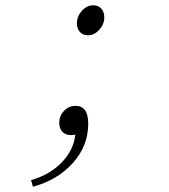

<svg xmlns="http://www.w3.org/2000/svg" viewBox="-20 -508 640 729"><path d="M314 -374Q295 -374 283.5 -386.5Q272 -399 272 -420Q272 -446 291 -467Q310 -488 334 -488Q353 -488 364.5 -475.5Q376 -463 376 -442Q376 -416 357 -395Q338 -374 314 -374ZM105 201 98 176Q170 155 215 108Q260 61 266 3Q254 5 249 5Q229 5 217 -7.5Q205 -20 205 -41Q205 -68 223 -87Q241 -106 267 -106Q315 -106 315 -39Q315 46 256.5 111Q198 176 105 201Z"/></svg>

Font: TypoPRO Source Code Pro
Style: Italic
Weight: 200
Italic angle: -11°
Monospace: yes
Designer: Paul D. Hunt, Teo Tuominen
Foundry: Adobe Systems Incorporated
Version: Version 1.030;PS 1.0;hotconv 1.0.84;makeotf.lib2.5.63406